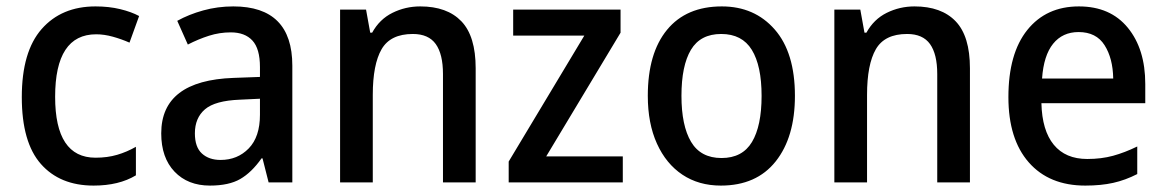

<svg xmlns="http://www.w3.org/2000/svg" viewBox="-20 -635 3637 599"><path d="M272 -56Q167 -56 107.5 -123.5Q48 -191 48 -332Q48 -474 110 -544.5Q172 -615 278 -615Q320 -615 355 -606.5Q390 -598 414 -585L384 -502Q359 -513 332 -520.5Q305 -528 280 -528Q152 -528 152 -333Q152 -143 278 -143Q315 -143 345.5 -152Q376 -161 404 -177V-88Q351 -56 272 -56Z M708 -615Q892 -615 892 -430V-66H818L799 -141H796Q765 -97 729.5 -76.5Q694 -56 635 -56Q566 -56 524.5 -99.5Q483 -143 483 -219Q483 -384 709 -392L791 -395V-426Q791 -483 767.5 -508.5Q744 -534 700 -534Q665 -534 632 -523.5Q599 -513 566 -496L533 -570Q569 -590 614 -602.5Q659 -615 708 -615ZM728 -324Q651 -321 619.5 -294Q588 -267 588 -219Q588 -176 610 -156Q632 -136 668 -136Q721 -136 756 -172Q791 -208 791 -277V-327Z M1291 -615Q1375 -615 1419.5 -568.5Q1464 -522 1464 -422V-66H1362V-404Q1362 -466 1339.5 -497.5Q1317 -529 1268 -529Q1198 -529 1170.5 -481.5Q1143 -434 1143 -339V-66H1041V-605H1122L1135 -533H1141Q1164 -575 1204.5 -595Q1245 -615 1291 -615Z M1923 -66H1567V-131L1803 -524H1581V-605H1916V-533L1684 -147H1923Z M2460 -336Q2460 -207 2400 -131.5Q2340 -56 2229 -56Q2160 -56 2109 -90Q2058 -124 2029.5 -187Q2001 -250 2001 -336Q2001 -469 2061 -542Q2121 -615 2232 -615Q2334 -615 2397 -543Q2460 -471 2460 -336ZM2106 -336Q2106 -243 2136 -192.5Q2166 -142 2231 -142Q2296 -142 2326 -192Q2356 -242 2356 -336Q2356 -430 2325.5 -479.5Q2295 -529 2230 -529Q2165 -529 2135.5 -479.5Q2106 -430 2106 -336Z M2833 -615Q2917 -615 2961.5 -568.5Q3006 -522 3006 -422V-66H2904V-404Q2904 -466 2881.5 -497.5Q2859 -529 2810 -529Q2740 -529 2712.5 -481.5Q2685 -434 2685 -339V-66H2583V-605H2664L2677 -533H2683Q2706 -575 2746.5 -595Q2787 -615 2833 -615Z M3346 -615Q3444 -615 3498.5 -548.5Q3553 -482 3553 -373V-313H3229Q3231 -228 3267.5 -183.5Q3304 -139 3372 -139Q3416 -139 3452.5 -149Q3489 -159 3528 -178V-92Q3491 -73 3453 -64.5Q3415 -56 3366 -56Q3253 -56 3189.5 -128.5Q3126 -201 3126 -332Q3126 -468 3185 -541.5Q3244 -615 3346 -615ZM3345 -535Q3295 -535 3265.5 -498.5Q3236 -462 3231 -390H3453Q3452 -453 3426 -494Q3400 -535 3345 -535Z"/></svg>

Font: Noto Sans Malayalam UI SemiCondensed Medium
Style: Regular
Weight: 500
Width: 4
Designer: Jelle Bosma - Monotype Design Team
Foundry: Monotype Imaging Inc.
Version: Version 2.104; ttfautohint (v1.8.4.7-5d5b)